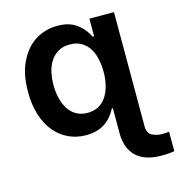

<svg xmlns="http://www.w3.org/2000/svg" viewBox="-111 -651 892 954"><g transform="rotate(-15 335.0 -174.5)"><path d="M43.7 -272Q43.7 -365.1 73.9 -425.4Q104 -488.3 154.8 -520.4Q205.6 -552.6 268.8 -552.6Q293.3 -552.6 312.7 -548.7Q332 -544.7 348 -536.6Q362.9 -528.8 375.2 -518.8Q387.4 -508.9 396.8 -498Q406.2 -487.2 413.2 -476.2Q420.1 -465.2 424.7 -455.3H432.5V-545.5H558.9V41.9Q558.9 77.4 582.4 89.5Q605.5 101.9 636 101.9Q644.9 101.9 653.4 101Q661.9 100.1 669.7 99.1V199.6Q641.7 204.5 601.6 204.5Q566.1 204.5 534.8 196Q503.6 187.5 480.3 168.3Q457 149.1 443.5 118.1Q430 87 430 41.9V-85.9H424.7Q400.2 -38.4 361.7 -14.4Q323.2 9.6 268.5 9.6Q220.5 9.6 179.3 -9.2Q138.1 -28.1 108 -63.9Q77.8 -99.8 60.7 -152.3Q43.7 -204.9 43.7 -272ZM174.7 -272.7Q174.7 -252.1 177.6 -231Q180.4 -209.9 186.6 -190.2Q192.8 -170.5 202.9 -153.2Q213.1 -136 227.5 -123.2Q241.8 -110.4 260.8 -103.2Q279.8 -95.9 304.3 -95.9Q328.8 -95.9 347.7 -103.3Q366.5 -110.8 380.7 -123.6Q394.9 -136.4 404.8 -153.6Q414.8 -170.8 421 -190.5Q427.2 -210.2 429.9 -231.4Q432.5 -252.5 432.5 -272.7Q432.5 -304.3 426.3 -335.4Q420.1 -366.5 405.4 -391.3Q390.6 -416.2 365.9 -431.6Q341.3 -447.1 304.3 -447.1Q267.8 -447.1 242.9 -431.6Q218 -416.2 202.8 -391.3Q187.5 -366.5 181.1 -335.4Q174.7 -304.3 174.7 -272.7Z"/></g></svg>

Font: Inter P Semi Bold
Style: Regular
Weight: 600
Designer: Rasmus Andersson
Foundry: rsms
Version: Version 3.018;git-588b23468